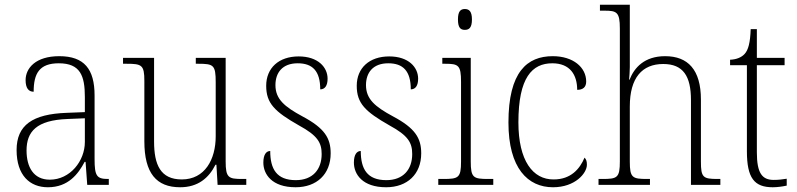

<svg xmlns="http://www.w3.org/2000/svg" viewBox="-20 -780 3363 810"><path d="M182 10C268 10 310 -46 337 -97H341L348 0H439V-25H435C388 -25 379 -38 379 -109V-377C379 -489 335 -543 230 -543C131 -543 88 -493 88 -442C88 -409 100 -393 122 -393C122 -470 146 -513 228 -513C319 -513 338 -460 338 -371V-307L262 -304C117 -299 50 -252 50 -147C50 -40 106 10 182 10ZM190 -22C121 -22 92 -76 92 -145C92 -225 134 -273 265 -278L338 -281V-181C338 -101 276 -22 190 -22Z M740 10C815 10 861 -29 889 -85H893L898 0H1019V-25H1002C944 -25 932 -30 932 -99V-536H806V-511H816C881 -511 890 -506 890 -433V-205C890 -107 844 -23 747 -23C657 -23 630 -85 630 -183V-536H499V-511H514C578 -511 589 -506 589 -439V-184C589 -49 640 10 740 10Z M1227 10C1316 10 1375 -45 1375 -133C1375 -197 1350 -239 1256 -289C1180 -330 1142 -362 1142 -421C1142 -473 1171 -513 1236 -513C1298 -513 1331 -481 1331 -403C1351 -403 1362 -419 1362 -448C1362 -496 1322 -542 1240 -542C1156 -542 1103 -493 1103 -418C1103 -344 1139 -309 1241 -251C1320 -208 1337 -178 1337 -130C1337 -65 1299 -20 1228 -20C1147 -20 1120 -67 1120 -143C1104 -143 1091 -129 1091 -94C1091 -45 1127 10 1227 10Z M1609 10C1698 10 1757 -45 1757 -133C1757 -197 1732 -239 1638 -289C1562 -330 1524 -362 1524 -421C1524 -473 1553 -513 1618 -513C1680 -513 1713 -481 1713 -403C1733 -403 1744 -419 1744 -448C1744 -496 1704 -542 1622 -542C1538 -542 1485 -493 1485 -418C1485 -344 1521 -309 1623 -251C1702 -208 1719 -178 1719 -130C1719 -65 1681 -20 1610 -20C1529 -20 1502 -67 1502 -143C1486 -143 1473 -129 1473 -94C1473 -45 1509 10 1609 10Z M1941 -654C1959 -654 1971 -663 1971 -698C1971 -732 1959 -742 1941 -742C1923 -742 1912 -732 1912 -698C1912 -663 1923 -654 1941 -654ZM1829 0H2061V-25H2040C1977 -25 1966 -30 1966 -99V-536H1846V-511H1858C1914 -511 1925 -505 1925 -435V-98C1925 -30 1914 -25 1851 -25H1829Z M2313 10C2406 10 2456 -49 2456 -85C2456 -100 2453 -108 2446 -115C2426 -67 2388 -23 2316 -23C2228 -22 2167 -102 2167 -264C2167 -453 2225 -513 2310 -513C2385 -513 2415 -464 2415 -401C2439 -401 2453 -412 2453 -436C2453 -496 2398 -543 2312 -543C2204 -543 2125 -477 2125 -263C2125 -70 2207 10 2313 10Z M2505 0H2722V-25H2710C2648 -25 2637 -30 2637 -98V-331C2637 -452 2689 -510 2778 -510C2862 -510 2895 -459 2895 -358V0H3019V-25H3008C2946 -25 2937 -31 2937 -98V-360C2937 -486 2882 -543 2786 -543C2699 -543 2656 -495 2636 -444H2634C2635 -456 2637 -478 2637 -497V-760H2511V-735H2530C2582 -735 2595 -729 2595 -660V-99C2595 -30 2584 -25 2522 -25H2505Z M3240 10C3259 10 3281 7 3299 3V-26C3279 -23 3265 -21 3244 -21C3195 -21 3173 -50 3173 -137V-505H3290V-536H3173V-657H3147C3145 -600 3137 -569 3121 -552C3108 -538 3087 -529 3060 -528V-505H3131V-142C3131 -29 3162 10 3240 10Z"/></svg>

Font: Noto Serif Bengali SemiCondensed ExtraLight
Style: Regular
Weight: 200
Width: 4
Designer: Juan Bruce, Universal Thirst, Indian Type Foundry and the Monotype Design Team.
Foundry: Monotype Imaging Inc.
Version: Version 2.003